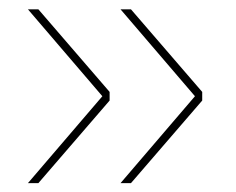

<svg xmlns="http://www.w3.org/2000/svg" viewBox="-20 -454 519 423"><path d="M205.5 -242 41.5 -433.5H64.5L221.5 -251.5V-232.5L64.5 -50.5H41.5ZM409.5 -242 245.5 -433.5H268.5L425.5 -251.5V-232.5L268.5 -50.5H245.5Z"/></svg>

Font: Anek Odia Thin
Style: Regular
Weight: 250
Version: Version 1.003